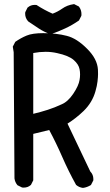

<svg xmlns="http://www.w3.org/2000/svg" viewBox="-20 -876 540 939"><path d="M142.6 5.9 131.3 28.3 129.9 29.3Q116.2 41.5 95.7 41.5Q92.8 41.5 87.9 41L65.4 29.8Q53.2 15.1 50.8 -3.4L46.9 -620.6L42.5 -647.9L54.7 -671.4Q82 -690.4 110.4 -702.1Q138.7 -713.9 191.9 -713.9Q255.9 -713.9 306.6 -700.7Q355.5 -688.5 405.8 -637.7Q456.1 -587.9 459 -535.2Q459.5 -526.4 459.5 -513.4Q459.5 -500.5 457 -478.5Q454.6 -456.5 446.8 -429.7Q431.6 -375 389.2 -333.5Q350.6 -296.4 310.1 -271.5L421.4 -37.6Q436.5 -22 436.5 -1Q436.5 2 436.5 5.9L424.8 28.8Q405.8 40.5 385.7 43Q366.7 40.5 353.5 29.3L352.1 28.3Q314.5 -39.6 284.7 -107.9Q254.9 -176.3 220.7 -240.2L142.6 -221.2ZM369.1 -537.6Q364.7 -561.5 340.3 -582.8Q315.9 -604 259.8 -616.2Q232.4 -622.6 203.1 -622.6Q173.8 -622.6 142.6 -616.7V-319.3Q179.7 -328.1 213.9 -339.1Q248 -350.1 281.2 -365.7Q312 -378.4 338.4 -417.7Q364.7 -457 369.1 -484.9Q371.6 -498.5 371.6 -512Q371.6 -525.4 369.1 -537.6ZM103 -809.1Q103 -812 103.5 -816.4L114.7 -838.9L116.2 -839.8Q129.9 -852.1 150.4 -852.1Q153.3 -852.1 158.7 -851.6Q197.8 -826.2 237.3 -809.1Q262.2 -818.4 283.7 -833.5Q308.6 -851.1 339.8 -855.5L342.3 -856L365.7 -844.2L366.7 -842.8Q378.4 -827.1 378.4 -806.6Q378.4 -803.7 377.9 -798.8L366.2 -775.9Q333 -752.9 299.3 -737.3Q265.6 -721.2 226.6 -708.5Q195.8 -719.7 169.9 -736.6Q144 -753.4 117.7 -771.5Q103 -788.1 103 -809.1Z"/></svg>

Font: Bakudai
Style: Bold
Weight: 700
Version: Version 1.48